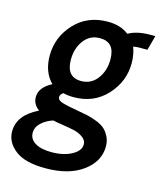

<svg xmlns="http://www.w3.org/2000/svg" viewBox="-157 -588 771 920"><g transform="rotate(15 228.5 -128.0)"><path d="M155 250Q54 250 5 212Q-44 174 -44 120Q-44 39 55 -9Q23 -33 23 -68Q23 -116 84 -148Q36 -196 36 -277Q36 -369 99.5 -437.5Q163 -506 264 -506Q328 -506 368 -474Q410 -498 474 -498H501L481 -425H440Q429 -425 411 -422Q425 -386 425 -343Q425 -252 361.5 -183Q298 -114 198 -114Q170 -114 146 -120Q131 -110 131 -97Q131 -81 155.5 -73.5Q180 -66 243 -55Q268 -51 285.5 -47Q303 -43 328.5 -33.5Q354 -24 369.5 -11.5Q385 1 397 23.5Q409 46 409 74Q409 149 340 199.5Q271 250 155 250ZM248 -420Q198 -420 168.5 -380.5Q139 -341 139 -285Q139 -198 212 -198Q262 -198 292 -238Q322 -278 322 -334Q322 -420 248 -420ZM304 92Q304 71 283.5 57Q263 43 240 38Q217 33 181 27.5Q145 22 133 19Q99 30 76 51.5Q53 73 53 101Q53 132 82 150Q111 168 163 168Q223 168 263.5 146Q304 124 304 92Z"/></g></svg>

Font: Cabin
Style: SemiBold Italic
Weight: 600
Designer: Pablo Impallari
Foundry: Pablo Impallari. www.impallari.com Igino Marini. www.ikern.com
Version: Version 1.005